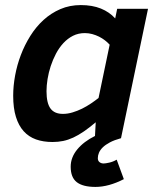

<svg xmlns="http://www.w3.org/2000/svg" viewBox="-20 -547 622 760"><path d="M470.2 162.1Q440.9 177.2 412.4 185.1Q383.8 192.9 357.9 192.9Q308.1 192.9 283.9 174.1Q259.8 155.3 259.8 112.8Q259.8 76.2 285.6 44.7Q311.5 13.2 356 -8.8L358.9 -63Q333.5 -41.5 311.8 -26.6Q290 -11.7 270 -2.4Q250 6.8 230 11Q210 15.1 188 15.1Q151.4 15.1 122.6 4.9Q93.8 -5.4 73.7 -27.6Q53.7 -49.8 43 -84.5Q32.2 -119.1 32.2 -168Q32.2 -206.5 39.8 -248Q47.4 -289.6 62.5 -329.3Q77.6 -369.1 100.1 -405Q122.6 -440.9 152.3 -468Q182.1 -495.1 219 -511Q255.9 -526.9 299.8 -526.9Q345.2 -526.9 379.2 -513.2Q413.1 -499.5 436 -474.1L443.8 -512.2H565.9L459 0Q432.6 7.3 415 16.6Q397.5 25.9 387 36.1Q376.5 46.4 371.8 57.4Q367.2 68.4 367.2 79.1Q367.2 89.4 373.8 94.7Q380.4 100.1 390.1 100.1Q397.5 100.1 412.6 96.7Q427.7 93.3 441.9 85ZM414.1 -370.1Q406.2 -378.9 395.5 -387.2Q384.8 -395.5 372.1 -401.9Q359.4 -408.2 345.2 -412.1Q331.1 -416 315.9 -416Q290 -416 268.8 -405.3Q247.6 -394.5 230.7 -376.2Q213.9 -357.9 201.4 -334.2Q189 -310.5 180.7 -285.2Q172.4 -259.8 168.2 -233.9Q164.1 -208 164.1 -186Q164.1 -139.2 179.7 -117.7Q195.3 -96.2 229 -96.2Q248 -96.2 267.3 -102.1Q286.6 -107.9 304.9 -116.9Q323.2 -126 339.8 -137.2Q356.4 -148.4 370.1 -159.2Z"/></svg>

Font: Lorenzo Sans
Style: Bold Italic
Weight: 700
Italic angle: -12°
Foundry: Intel Corporation
Version: Version 1.00; ttfautohint (v1.5)